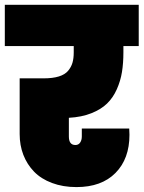

<svg xmlns="http://www.w3.org/2000/svg" viewBox="-31 -760 590 789"><path d="M-11.2 -570.8V-740.2H539.1V-570.8H476.1V-544.9Q476.1 -500.5 470.2 -464.1Q464.4 -427.7 449 -393.1Q433.6 -358.4 408.9 -334.5Q384.3 -310.5 344.5 -294.7Q304.7 -278.8 252 -275.9V-199.2Q252 -164.1 278.8 -164.1Q291.5 -164.1 298.3 -174.1Q305.2 -184.1 305.2 -199.2V-231.9H500Q501 -219.7 501 -206.1Q501 -107.4 443.6 -49.3Q386.2 8.8 283.2 8.8Q227.5 8.8 182.6 -8.1Q137.7 -24.9 108.9 -54.7Q80.1 -84.5 64.9 -123.8Q49.8 -163.1 49.8 -209V-438H147.9Q185.5 -438 210.7 -445.8Q235.8 -453.6 248.8 -469Q261.7 -484.4 266.8 -502.2Q272 -520 272 -544.9V-570.8Z"/></svg>

Font: SVN-Poppins Black
Style: Regular
Weight: 900
Designer: Ninad Kale (Devanagari), Jonny Pinhorn (Latin)
Foundry: Indian Type Foundry
Version: Version 3.002 2017